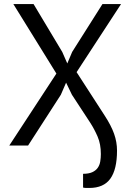

<svg xmlns="http://www.w3.org/2000/svg" viewBox="-20 -720 658 950"><path d="M479 42Q479 -7 463 -44Q447 -81 427 -112L336 -251L307 -311L281 -251L119 0H26L259 -356L46 -700H146L288 -463L313 -406L337 -463L487 -700H579L359 -363L498 -148Q530 -99 544.5 -58Q559 -17 559 25Q559 118 526 164Q493 210 422 210Q414 210 406.5 210Q399 210 391 208V140Q419 140 436.5 132Q454 124 463.5 110.5Q473 97 476 79Q479 61 479 42Z"/></svg>

Font: PT Sans
Style: Regular
Weight: 400
Version: Version 2.003W OFL; ttfautohint (v1.6)